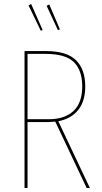

<svg xmlns="http://www.w3.org/2000/svg" viewBox="-20 -935 506 955"><path d="M411 0 255 -330Q235 -328 224 -328H117V0H102V-681H208Q312 -681 358 -635.5Q404 -590 404 -505Q404 -431 368.5 -387.5Q333 -344 270 -332L427 0ZM389 -505Q389 -585 347.5 -626Q306 -667 206 -667H117V-342H222Q301 -342 345 -382.5Q389 -423 389 -505ZM192 -786 183 -782 122 -908 135 -915ZM278 -789 268 -785 212 -906 225 -913Z"/></svg>

Font: Fira Sans Compressed Hair
Style: Regular
Weight: 100
Width: 1
Designer: bBox Type GmbH & Carrois Corporate GbR & Edenspiekermann AG
Foundry: bBox Type GmbH & Carrois Corporate GbR & Edenspiekermann AG
Version: Version 4.301